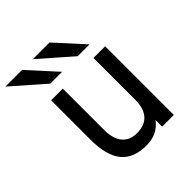

<svg xmlns="http://www.w3.org/2000/svg" viewBox="-244 -865 1010 1010"><g transform="rotate(-45 261.0 -360.0)"><path d="M264 12Q169.5 12 123.8 -44Q78 -100 78 -216V-511H165V-203Q165 -138 193.5 -103.5Q222 -69 275 -69Q333.5 -69 363.2 -102.5Q393 -136 393 -201V-511H480V0H393V-49Q368.5 -17.5 337.8 -2.8Q307 12 264 12ZM137 -576 -41 -732H83L225 -576ZM341 -576 163 -732H287L429 -576Z"/></g></svg>

Font: Overpass
Style: Regular
Weight: 400
Designer: Delve Withrington, Dave Bailey, Thomas Jockin
Foundry: Delve Fonts LLC
Version: Version 4.000